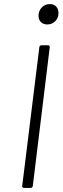

<svg xmlns="http://www.w3.org/2000/svg" viewBox="-20 -922 307 942"><path d="M89 -10 173 -690Q173 -694 176 -697Q179 -700 184 -700H216Q220 -700 222.5 -697Q225 -694 224 -690L141 -10Q139 0 130 0H98Q93 0 90.5 -3Q88 -6 89 -10ZM169 -844Q169 -869 185 -885.5Q201 -902 225 -902Q244 -902 255.5 -890Q267 -878 267 -858Q267 -834 251 -818Q235 -802 212 -802Q193 -802 181 -813.5Q169 -825 169 -844Z"/></svg>

Font: Barlow Light
Style: Italic
Weight: 300
Italic angle: -7°
Designer: Jeremy Tribby
Foundry: Tribby Type
Version: Version 1.408